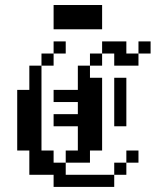

<svg xmlns="http://www.w3.org/2000/svg" viewBox="-20 -734 611 754"><path d="M47.6 -381H95.2V-333.3H47.6ZM47.6 -333.3H95.2V-285.7H47.6ZM47.6 -285.7H95.2V-238.1H47.6ZM47.6 -238.1H95.2V-190.5H47.6ZM95.2 -238.1H142.9V-190.5H95.2ZM95.2 -285.7H142.9V-238.1H95.2ZM95.2 -333.3H142.9V-285.7H95.2ZM95.2 -381H142.9V-333.3H95.2ZM95.2 -428.6H142.9V-381H95.2ZM95.2 -476.2H142.9V-428.6H95.2ZM142.9 -523.8H190.5V-476.2H142.9ZM190.5 -571.4H238.1V-523.8H190.5ZM47.6 -190.5H95.2V-142.9H47.6ZM95.2 -190.5H142.9V-142.9H95.2ZM95.2 -142.9H142.9V-95.2H95.2ZM142.9 -142.9H190.5V-95.2H142.9ZM238.1 -47.6H285.7V0H238.1ZM285.7 -47.6H333.3V0H285.7ZM333.3 -47.6H381V0H333.3ZM381 -47.6H428.6V0H381ZM285.7 -142.9H333.3V-95.2H285.7ZM333.3 -190.5H381V-142.9H333.3ZM333.3 -238.1H381V-190.5H333.3ZM333.3 -285.7H381V-238.1H333.3ZM333.3 -333.3H381V-285.7H333.3ZM333.3 -381H381V-333.3H333.3ZM381 -571.4H428.6V-523.8H381ZM428.6 -571.4H476.2V-523.8H428.6ZM428.6 -523.8H476.2V-476.2H428.6ZM476.2 -523.8H523.8V-476.2H476.2ZM523.8 -571.4H571.4V-523.8H523.8ZM333.3 -523.8H381V-476.2H333.3ZM95.2 -95.2H142.9V-47.6H95.2ZM142.9 -95.2H190.5V-47.6H142.9ZM190.5 -95.2H238.1V-47.6H190.5ZM190.5 -47.6H238.1V0H190.5ZM428.6 -95.2H476.2V-47.6H428.6ZM476.2 -142.9H523.8V-95.2H476.2ZM285.7 -333.3H333.3V-285.7H285.7ZM285.7 -285.7H333.3V-238.1H285.7ZM285.7 -238.1H333.3V-190.5H285.7ZM285.7 -381H333.3V-333.3H285.7ZM285.7 -190.5H333.3V-142.9H285.7ZM238.1 -142.9H285.7V-95.2H238.1ZM238.1 -285.7H285.7V-238.1H238.1ZM190.5 -285.7H238.1V-238.1H190.5ZM238.1 -381H285.7V-333.3H238.1ZM190.5 -381H238.1V-333.3H190.5ZM285.7 -428.6H333.3V-381H285.7ZM333.3 -428.6H381V-381H333.3ZM285.7 -476.2H333.3V-428.6H285.7ZM428.6 -428.6H476.2V-381H428.6ZM428.6 -381H476.2V-333.3H428.6ZM428.6 -333.3H476.2V-285.7H428.6ZM428.6 -285.7H476.2V-238.1H428.6ZM190.5 -666.7H238.1V-619H190.5ZM238.1 -666.7H285.7V-619H238.1ZM285.7 -666.7H333.3V-619H285.7ZM333.3 -666.7H381V-619H333.3ZM333.3 -714.3H381V-666.7H333.3ZM285.7 -714.3H333.3V-666.7H285.7ZM238.1 -714.3H285.7V-666.7H238.1ZM190.5 -714.3H238.1V-666.7H190.5Z"/></svg>

Font: Jacquard 12
Style: Regular
Weight: 400
Designer: Sarah Cadigan-Fried
Version: Version 1.000; ttfautohint (v1.8.4.7-5d5b)